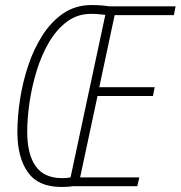

<svg xmlns="http://www.w3.org/2000/svg" viewBox="-20 -739 717 762"><path d="M223 3Q132 3 90.5 -55.5Q49 -114 49 -215Q49 -276 59.5 -344.5Q70 -413 92 -479Q114 -545 149 -599.5Q184 -654 232 -686.5Q280 -719 344 -719Q364 -719 382.5 -717.5Q401 -716 413 -714H677L670 -679H435L374 -393H594L587 -358H367L298 -35H533L525 0H270Q263 1 251.5 2Q240 3 223 3ZM227 -32Q246 -32 260 -35L398 -680Q387 -681 373 -682.5Q359 -684 341 -684Q288 -684 246.5 -653.5Q205 -623 175 -572Q145 -521 126 -459.5Q107 -398 97.5 -334.5Q88 -271 88 -216Q88 -127 121.5 -79.5Q155 -32 227 -32Z"/></svg>

Font: Noto Sans Condensed ExtraLight
Style: Italic
Weight: 200
Width: 3
Italic angle: -12°
Designer: Monotype Design Team
Foundry: Monotype Imaging Inc.
Version: Version 2.013; ttfautohint (v1.8.4.7-5d5b)